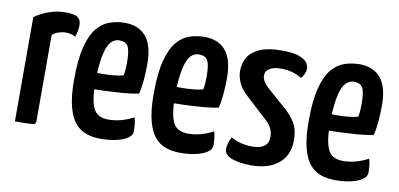

<svg xmlns="http://www.w3.org/2000/svg" viewBox="-56 -672 1752 843"><g transform="rotate(10 820.0 -250.0)"><path d="M41 0V-465Q69 -485 104.5 -497.5Q140 -510 178 -510Q218 -510 232.5 -499Q247 -488 247 -465Q247 -457 245 -442Q243 -427 237 -412Q227 -418 216 -420.5Q205 -423 193 -423Q179 -423 163 -418Q147 -413 134 -402V-18Q134 -9 130 -5.5Q126 -2 106.5 -1Q87 0 41 0Z M424 10Q389 10 360 0Q331 -10 310 -35Q289 -60 277 -106Q265 -152 265 -225Q265 -318 280 -374.5Q295 -431 320 -460Q345 -489 377 -499.5Q409 -510 442 -510Q504 -510 537 -470.5Q570 -431 570 -349Q570 -314 567 -278Q564 -242 557 -215Q525 -208 484 -205Q443 -202 405.5 -200.5Q368 -199 344 -199Q320 -199 320 -199L322 -273Q322 -273 339 -272.5Q356 -272 382 -272Q408 -272 433.5 -274.5Q459 -277 476 -282Q479 -295 480 -310.5Q481 -326 481 -340Q481 -392 470.5 -411Q460 -430 431 -430Q416 -430 402.5 -420.5Q389 -411 379.5 -388Q370 -365 364.5 -326Q359 -287 359 -229Q359 -186 364 -157Q369 -128 378.5 -111Q388 -94 404.5 -86.5Q421 -79 444 -79Q473 -79 501.5 -87Q530 -95 555 -109Q560 -96 561.5 -78.5Q563 -61 563 -47Q563 -30 544 -17Q525 -4 493.5 3Q462 10 424 10Z M779 10Q744 10 715 0Q686 -10 665 -35Q644 -60 632 -106Q620 -152 620 -225Q620 -318 635 -374.5Q650 -431 675 -460Q700 -489 732 -499.5Q764 -510 797 -510Q859 -510 892 -470.5Q925 -431 925 -349Q925 -314 922 -278Q919 -242 912 -215Q880 -208 839 -205Q798 -202 760.5 -200.5Q723 -199 699 -199Q675 -199 675 -199L677 -273Q677 -273 694 -272.5Q711 -272 737 -272Q763 -272 788.5 -274.5Q814 -277 831 -282Q834 -295 835 -310.5Q836 -326 836 -340Q836 -392 825.5 -411Q815 -430 786 -430Q771 -430 757.5 -420.5Q744 -411 734.5 -388Q725 -365 719.5 -326Q714 -287 714 -229Q714 -186 719 -157Q724 -128 733.5 -111Q743 -94 759.5 -86.5Q776 -79 799 -79Q828 -79 856.5 -87Q885 -95 910 -109Q915 -96 916.5 -78.5Q918 -61 918 -47Q918 -30 899 -17Q880 -4 848.5 3Q817 10 779 10Z M1096 10Q1044 10 1009.5 -2.5Q975 -15 975 -43Q975 -54 978.5 -67.5Q982 -81 991 -96Q1012 -84 1036 -78Q1060 -72 1086 -72Q1121 -72 1139.5 -86Q1158 -100 1158 -127Q1158 -144 1151 -161.5Q1144 -179 1124 -198L1030 -284Q999 -312 987.5 -339Q976 -366 976 -390Q976 -425 992.5 -452Q1009 -479 1045.5 -494.5Q1082 -510 1140 -510Q1193 -510 1219.5 -500Q1246 -490 1255 -476.5Q1264 -463 1264 -452Q1264 -428 1245 -406Q1224 -419 1201 -425Q1178 -431 1151 -431Q1119 -431 1101 -420Q1083 -409 1083 -389Q1083 -377 1089.5 -364.5Q1096 -352 1119 -331L1206 -255Q1238 -223 1250 -196Q1262 -169 1262 -131Q1262 -64 1217.5 -27Q1173 10 1096 10Z M1470 10Q1435 10 1406 0Q1377 -10 1356 -35Q1335 -60 1323 -106Q1311 -152 1311 -225Q1311 -318 1326 -374.5Q1341 -431 1366 -460Q1391 -489 1423 -499.5Q1455 -510 1488 -510Q1550 -510 1583 -470.5Q1616 -431 1616 -349Q1616 -314 1613 -278Q1610 -242 1603 -215Q1571 -208 1530 -205Q1489 -202 1451.5 -200.5Q1414 -199 1390 -199Q1366 -199 1366 -199L1368 -273Q1368 -273 1385 -272.5Q1402 -272 1428 -272Q1454 -272 1479.5 -274.5Q1505 -277 1522 -282Q1525 -295 1526 -310.5Q1527 -326 1527 -340Q1527 -392 1516.5 -411Q1506 -430 1477 -430Q1462 -430 1448.5 -420.5Q1435 -411 1425.5 -388Q1416 -365 1410.5 -326Q1405 -287 1405 -229Q1405 -186 1410 -157Q1415 -128 1424.5 -111Q1434 -94 1450.5 -86.5Q1467 -79 1490 -79Q1519 -79 1547.5 -87Q1576 -95 1601 -109Q1606 -96 1607.5 -78.5Q1609 -61 1609 -47Q1609 -30 1590 -17Q1571 -4 1539.5 3Q1508 10 1470 10Z"/></g></svg>

Font: Yanone Kaffeesatz Medium
Style: Regular
Weight: 500
Designer: Yanone (Cyrillic: Daniel Pouzeot, Huerta Tipografica, and Cyreal)
Foundry: Yanone
Version: Version 2.003